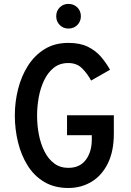

<svg xmlns="http://www.w3.org/2000/svg" viewBox="-20 -926 656 958"><path d="M321 12Q251.5 12 200.8 -18.2Q150 -48.5 117.8 -100.2Q85.5 -152 69.8 -216.8Q54 -281.5 54 -350Q54 -417 70.2 -481.5Q86.5 -546 119.5 -598Q152.5 -650 202.8 -681Q253 -712 321 -712Q379 -712 418.2 -692.8Q457.5 -673.5 483.8 -642.8Q510 -612 529 -578L434.5 -524Q416 -559 389.5 -585.2Q363 -611.5 321 -611.5Q278 -611.5 248.2 -587.8Q218.5 -564 200 -525Q181.5 -486 173.2 -440Q165 -394 165 -350Q165 -300 174.2 -253.2Q183.5 -206.5 202.5 -169.2Q221.5 -132 251 -110.2Q280.5 -88.5 321 -88.5Q378 -88.5 408 -128.2Q438 -168 438 -229.5V-251.5H314.5V-351H548V-259Q548 -171 518 -110.5Q488 -50 436.5 -19Q385 12 321 12ZM321.5 -783.5Q295.5 -783.5 278 -801.2Q260.5 -819 260.5 -845Q260.5 -871.5 278 -889Q295.5 -906.5 321.5 -906.5Q348 -906.5 365.8 -889Q383.5 -871.5 383.5 -845Q383.5 -819 365.8 -801.2Q348 -783.5 321.5 -783.5Z"/></svg>

Font: Overpass Mono SemiBold
Style: Regular
Weight: 600
Monospace: yes
Designer: Delve Withrington, Dave Bailey
Foundry: Delve Fonts LLC
Version: Version 4.000